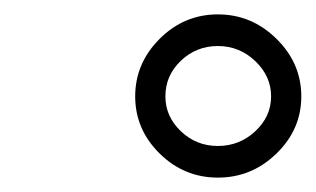

<svg xmlns="http://www.w3.org/2000/svg" viewBox="-20 -827 439 267"><path d="M399 -693Q399 -647 364.5 -613.5Q330 -580 283 -580Q236 -580 202 -613.5Q168 -647 168 -693Q168 -739 202 -773Q236 -807 283 -807Q330 -807 364.5 -773Q399 -739 399 -693ZM210 -693Q210 -665 231.5 -644.5Q253 -624 283 -624Q313 -624 335 -644.5Q357 -665 357 -693Q357 -721 335 -742Q313 -763 283 -763Q253 -763 231.5 -742.5Q210 -722 210 -693Z"/></svg>

Font: TypoPRO Montserrat Alternates
Style: Italic
Weight: 400
Italic angle: -11.3°
Designer: Julieta Ulanovsky
Foundry: Julieta Ulanovsky
Version: Version 6.001